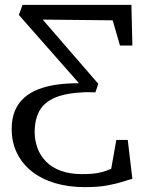

<svg xmlns="http://www.w3.org/2000/svg" viewBox="-20 -763 596 789"><path d="M328.5 6Q261.5 6 206.2 -10.5Q151 -27 111.2 -58.2Q71.5 -89.5 49.8 -133.8Q28 -178 28 -233Q28 -277.5 41.8 -309Q55.5 -340.5 80 -362Q104.5 -383.5 137.2 -396Q170 -408.5 208 -414.5Q231 -418 255.5 -419.5Q280 -421 304.5 -421L57.5 -701.5L72.5 -743H520L524 -576H473L443 -679.5L155.5 -682.5L203.5 -627L384 -418.5L372 -383.5Q361 -384 350.5 -384Q340 -384 329 -384Q251.5 -381 206.2 -361.8Q161 -342.5 141.8 -307Q122.5 -271.5 122.5 -220Q122.5 -186.5 133.8 -155.2Q145 -124 168.5 -99.8Q192 -75.5 229 -61.5Q266 -47.5 317.5 -47.5Q358 -47.5 382.2 -52.2Q406.5 -57 419.2 -62.2Q432 -67.5 437 -69.5L458 -188H505L524 -28Q511 -25 486 -16.8Q461 -8.5 422.2 -1.2Q383.5 6 328.5 6Z"/></svg>

Font: Merriweather 20pt Light
Style: Regular
Weight: 300
Version: Version 2.100